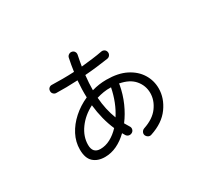

<svg xmlns="http://www.w3.org/2000/svg" viewBox="-124 -816 1247 1120"><g transform="rotate(-30 500.0 -255.5)"><path d="M612 69Q601 73 591 68Q581 63 576 52Q572 41 577.5 30.5Q583 20 594 16Q663 -7 695.5 -51.5Q728 -96 728 -145Q728 -195 695.5 -233.5Q663 -272 597 -284Q598 -282 597 -279Q597 -277 597 -276Q586 -216 562.5 -163Q539 -110 507 -68Q512 -60 516.5 -52Q521 -44 526 -36Q533 -26 530.5 -14.5Q528 -3 518 3Q508 9 497 7Q486 5 479 -5Q473 -14 468 -24Q433 10 394 28.5Q355 47 314 47Q265 47 236 20.5Q207 -6 207 -64Q207 -115 231 -161.5Q255 -208 297.5 -246Q340 -284 394 -308Q392 -362 397 -421Q358 -419 321 -418.5Q284 -418 253 -419Q242 -419 234 -427.5Q226 -436 227 -447Q227 -459 235.5 -466.5Q244 -474 256 -473Q288 -472 326 -472Q364 -472 404 -474Q410 -518 419 -560Q421 -571 430.5 -577.5Q440 -584 451 -582Q463 -580 469 -570Q475 -560 472 -548Q468 -530 465 -512.5Q462 -495 459 -478Q498 -482 534 -486.5Q570 -491 601 -497Q612 -499 621.5 -493Q631 -487 633 -475Q635 -464 628.5 -454.5Q622 -445 610 -443Q576 -438 535 -433Q494 -428 452 -425Q446 -373 446 -326Q494 -340 544 -340Q623 -340 676 -313Q729 -286 756.5 -241.5Q784 -197 784 -144Q784 -78 741 -18.5Q698 41 612 69ZM314 -7Q348 -7 381 -24.5Q414 -42 443 -73Q408 -153 397 -253Q336 -222 299 -171Q262 -120 262 -64Q262 -7 314 -7ZM481 -123Q504 -158 520.5 -200Q537 -242 546 -288H544Q519 -289 495 -285Q471 -281 448 -274Q454 -192 481 -123Z"/></g></svg>

Font: Zen Maru Gothic
Style: Regular
Weight: 400
Designer: Yoshimichi Ohira
Foundry: Positype
Version: Version 1.002